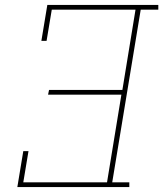

<svg xmlns="http://www.w3.org/2000/svg" viewBox="-20 -755 659 775"><path d="M50 0 74 -145H95L74 -19H412L470 -373H174L178 -392H474L527 -716H189L168 -590H147L171 -735H619V-716H548L433 -19H502V0Z"/></svg>

Font: Iosevka HT Thin Extended
Style: Italic
Weight: 100
Width: 7
Italic angle: -9°
Monospace: yes
Designer: Belleve Invis
Foundry: Belleve Invis
Version: Version 32.3.0; ttfautohint (v1.8.4)